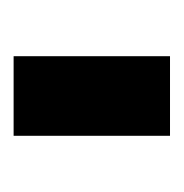

<svg xmlns="http://www.w3.org/2000/svg" viewBox="-14 -748 264 275"><g transform="rotate(90 117.5 -611.0)"><path d="M61 -499V-723H175V-499Z"/></g></svg>

Font: PTCRaleway
Style: Bold
Weight: 700
Designer: Matt McInerney, Pablo Impallari, Rodrigo Fuenzalida
Foundry: Matt McInerney, Pablo Impallari, Rodrigo Fuenzalida
Version: Version 3.000g; ttfautohint (v1.5) -l 8 -r 28 -G 28 -x 14 -D